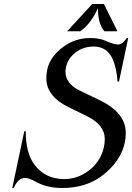

<svg xmlns="http://www.w3.org/2000/svg" viewBox="-20 -939 667 969"><path d="M445.8 -918.9H504.4L572.8 -781.2H506.8Q474.1 -818.8 474.1 -897.5Q439.9 -819.8 384.8 -781.2H318.8ZM293.9 9.8Q216.8 9.8 160.2 -22Q126 -41 106.4 -41Q70.8 -41 49.3 9.8H42L102.5 -276.4H109.9Q109.9 -166 154.3 -107.4Q209 -35.2 304.2 -35.2Q383.3 -35.2 446.3 -93.3Q489.7 -133.8 503.9 -194.8Q508.8 -215.8 508.8 -237.3Q508.8 -309.1 416.5 -354L326.7 -397.9Q213.9 -453.1 213.9 -543Q213.9 -569.8 220.2 -595.2Q235.4 -654.8 298.3 -701.7Q358.4 -747.1 436.5 -747.1Q482.4 -747.1 515.6 -731.9Q554.7 -714.4 575.7 -714.4Q597.2 -714.4 619.6 -747.1H627L580.6 -527.3H573.2Q568.8 -592.3 550.3 -636.7Q522 -704.1 453.1 -704.1Q400.9 -704.1 362.3 -674.8Q321.3 -643.6 312.5 -597.2Q310.5 -586.9 310.5 -577.6Q310.5 -516.6 382.3 -481.9L482.9 -433.6Q614.7 -370.1 614.7 -268.6Q614.7 -241.7 609.4 -217.3Q587.9 -122.1 494.6 -51.8Q413.6 9.8 293.9 9.8Z"/></svg>

Font: Modern Antiqua
Style: Book Oblique
Weight: 400
Italic angle: -12°
Designer: Wojciech Kalinowski "wmk69" (wmk69@o2.pl)
Foundry: Wojciech Kalinowski "wmk69" (wmk69@o2.pl)
Version: Version 3.1.0; 2021-05-28